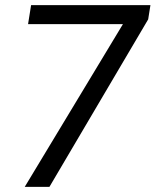

<svg xmlns="http://www.w3.org/2000/svg" viewBox="-20 -731 608 751"><path d="M559.6 -655.3 173.3 0H76.7L460.9 -636.7H89.8L101.6 -710.9H568.4Z"/></svg>

Font: RobotoDraft
Style: Italic
Weight: 400
Italic angle: -12°
Version: Version 2.001101; 2014